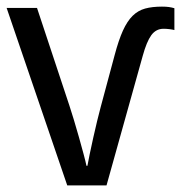

<svg xmlns="http://www.w3.org/2000/svg" viewBox="-20 -560 547 580"><path d="M0 -536.1H91.8L189.9 -240.2Q195.3 -224.1 203.1 -198.2Q210.9 -172.4 218.5 -145.5Q226.1 -118.7 232.4 -95Q238.8 -71.3 241.2 -59.1H244.1Q246.1 -71.3 251 -94.5Q255.9 -117.7 261.7 -144Q267.6 -170.4 273.7 -195.6Q279.8 -220.7 284.2 -236.8L326.2 -393.1Q338.4 -439 351.3 -467.5Q364.3 -496.1 380.6 -512.2Q397 -528.3 418.5 -534.2Q439.9 -540 469.2 -540Q481.9 -540 490.2 -538.8Q498.5 -537.6 506.8 -535.2V-469.2Q501.5 -470.7 492.2 -471.9Q482.9 -473.1 474.1 -473.1Q451.2 -473.1 437 -453.6Q422.9 -434.1 411.1 -391.1L301.8 0H183.1Z"/></svg>

Font: Genotype
Style: Regular
Weight: 400
Foundry: Ascender Corporation
Version: Version 1.00